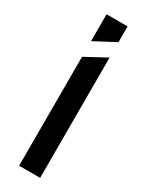

<svg xmlns="http://www.w3.org/2000/svg" viewBox="-173 -665 532 696"><g transform="rotate(30 92.5 -317.0)"><path d="M49 0V-456L136 -503H137V0ZM49 -522V-634H137V-568L50 -522Z"/></g></svg>

Font: Foldit
Style: Regular
Weight: 400
Version: Version 1.003